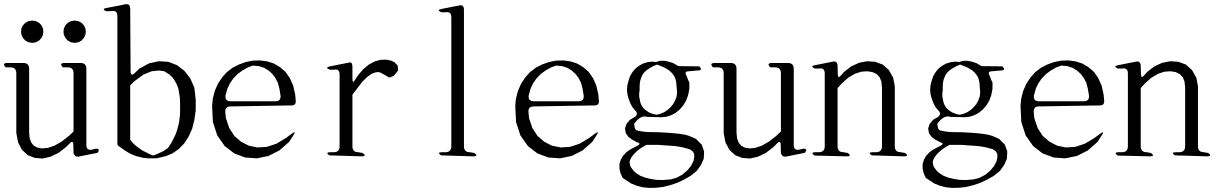

<svg xmlns="http://www.w3.org/2000/svg" viewBox="-27 -798 6047 950"><path d="M400.4 -81.1Q400.4 -51.8 428.7 -57.6L443.4 -61.5Q471.7 -66.4 456.1 -42L363.3 -23.4Q343.8 -19.5 336.9 -40L335.9 -79.1Q335.9 -108.4 316.4 -86.9L299.8 -70.3L261.7 -41L222.7 -22.5L183.6 -13.7L145.5 -16.6L110.4 -30.3L81.1 -57.6L62.5 -93.8L53.7 -139.6V-435.5Q53.7 -464.8 24.4 -464.8H1Q-19.5 -486.3 9.8 -486.3H88.9Q117.2 -486.3 117.2 -457V-141.6L120.1 -112.3L128.9 -90.8L141.6 -76.2L159.2 -67.4L181.6 -63.5L210 -66.4L242.2 -77.1L278.3 -97.7L315.4 -127L336.9 -147.5V-435.5Q336.9 -464.8 307.6 -464.8H284.2Q263.7 -486.3 293 -486.3H372.1Q400.4 -486.3 400.4 -457ZM97.7 -597.7 85.9 -611.3 79.1 -626 77.1 -640.6 79.1 -657.2 85.9 -671.9 97.7 -684.6 113.3 -693.4 132.8 -696.3 150.4 -693.4 167 -684.6 178.7 -671.9 185.5 -657.2 187.5 -640.6 185.5 -626 178.7 -611.3 167 -597.7 150.4 -588.9 132.8 -585.9 113.3 -588.9ZM307.6 -597.7 295.9 -611.3 289.1 -626 287.1 -640.6 289.1 -657.2 295.9 -671.9 307.6 -684.6 323.2 -693.4 342.8 -696.3 361.3 -693.4 377 -684.6 388.7 -671.9 395.5 -657.2 397.5 -640.6 395.5 -626 388.7 -611.3 377 -597.7 361.3 -588.9 342.8 -585.9 323.2 -588.9Z M941.4 -304.7V-252L934.6 -204.1L923.8 -161.1L906.2 -122.1L884.8 -88.9L858.4 -61.5L828.1 -40L793.9 -25.4L747.1 -14.6H725.6H705.1L683.6 -16.6L663.1 -21.5L644.5 -26.4L625 -34.2L606.4 -43.9L588.9 -54.7L564.5 -72.3Q553.7 -76.2 553.7 -87.9V-718.8Q553.7 -748 525.4 -743.2L499 -742.2Q472.7 -753.9 501 -758.8L557.6 -769.5L594.7 -777.3Q614.3 -780.3 617.2 -759.8L619.1 -446.3Q619.1 -417 639.6 -436.5L663.1 -459L710 -484.4L758.8 -495.1L805.7 -492.2L848.6 -475.6L885.7 -447.3L915 -409.2L934.6 -364.3ZM722.7 -445.3 682.6 -428.7 639.6 -397.5 617.2 -376V-106.4L635.7 -85L648.4 -74.2L676.8 -53.7L710 -37.1L730.5 -28.3L751 -36.1L782.2 -50.8L803.7 -65.4L820.3 -89.8L831.1 -111.3L841.8 -132.8L849.6 -155.3L855.5 -177.7L860.4 -202.1L863.3 -227.5L864.3 -253.9L863.3 -310.5L859.4 -336.9L855.5 -359.4L847.7 -379.9L837.9 -398.4L827.1 -414.1L812.5 -428.7L786.1 -445.3L759.8 -449.2Z M1417 -136.7Q1440.4 -153.3 1424.8 -128.9L1403.3 -95.7L1355.5 -53.7L1301.8 -26.4L1244.1 -14.6L1186.5 -18.6L1131.8 -39.1L1085 -75.2L1047.9 -127.9L1026.4 -194.3L1022.5 -273.4L1025.4 -307.6L1035.2 -346.7L1050.8 -382.8L1071.3 -414.1L1095.7 -441.4L1124 -462.9L1154.3 -478.5L1189.5 -491.2L1224.6 -498L1260.7 -499L1295.9 -494.1L1329.1 -483.4L1358.4 -465.8L1385.7 -442.4L1407.2 -411.1L1423.8 -374L1433.6 -330.1L1436.5 -296.9Q1436.5 -276.4 1416 -276.4L1114.3 -271.5Q1085 -271.5 1087.9 -242.2L1090.8 -212.9L1107.4 -164.1L1132.8 -125L1166 -96.7L1204.1 -77.1L1247.1 -68.4L1293 -71.3L1340.8 -86.9L1387.7 -115.2ZM1223.6 -473.6 1196.3 -462.9 1170.9 -448.2 1147.5 -430.7 1127.9 -410.2 1111.3 -386.7 1098.6 -360.4 1088.9 -326.2Q1085 -296.9 1114.3 -296.9H1335.9Q1362.3 -296.9 1361.3 -323.2L1355.5 -359.4L1347.7 -388.7L1335 -413.1L1320.3 -432.6L1302.7 -448.2L1281.2 -461.9L1254.9 -470.7Z M1856.4 -438.5 1845.7 -441.4 1833 -440.4 1815.4 -434.6 1793 -419.9 1766.6 -394.5 1716.8 -330.1V-74.2Q1716.8 -44.9 1746.1 -44.9L1767.6 -41Q1790 -24.4 1761.7 -24.4L1602.5 -29.3Q1580.1 -44.9 1608.4 -44.9H1624Q1653.3 -44.9 1653.3 -74.2V-429.7Q1653.3 -459 1625 -453.1H1604.5Q1578.1 -464.8 1606.4 -469.7L1660.2 -480.5L1705.1 -489.3Q1714.8 -491.2 1716.8 -470.7V-409.2Q1716.8 -379.9 1731.4 -405.3L1740.2 -419.9L1768.6 -454.1L1797.9 -478.5L1827.1 -494.1L1855.5 -502L1881.8 -502.9L1905.3 -499L1924.8 -490.2L1940.4 -473.6L1943.4 -450.2L1921.9 -422.9L1899.4 -414.1Z M2155.3 -29.3Q2132.8 -44.9 2161.1 -44.9H2176.8Q2206.1 -44.9 2206.1 -74.2V-712.9Q2206.1 -742.2 2177.7 -737.3H2156.2Q2130.9 -749 2158.2 -753.9L2248 -771.5Q2266.6 -774.4 2268.6 -753.9V-74.2Q2268.6 -44.9 2297.9 -44.9L2320.3 -41Q2342.8 -24.4 2314.5 -24.4Z M2917 -136.7Q2940.4 -153.3 2924.8 -128.9L2903.3 -95.7L2855.5 -53.7L2801.8 -26.4L2744.1 -14.6L2686.5 -18.6L2631.8 -39.1L2585 -75.2L2547.9 -127.9L2526.4 -194.3L2522.5 -273.4L2525.4 -307.6L2535.2 -346.7L2550.8 -382.8L2571.3 -414.1L2595.7 -441.4L2624 -462.9L2654.3 -478.5L2689.5 -491.2L2724.6 -498L2760.7 -499L2795.9 -494.1L2829.1 -483.4L2858.4 -465.8L2885.7 -442.4L2907.2 -411.1L2923.8 -374L2933.6 -330.1L2936.5 -296.9Q2936.5 -276.4 2916 -276.4L2614.3 -271.5Q2585 -271.5 2587.9 -242.2L2590.8 -212.9L2607.4 -164.1L2632.8 -125L2666 -96.7L2704.1 -77.1L2747.1 -68.4L2793 -71.3L2840.8 -86.9L2887.7 -115.2ZM2723.6 -473.6 2696.3 -462.9 2670.9 -448.2 2647.5 -430.7 2627.9 -410.2 2611.3 -386.7 2598.6 -360.4 2588.9 -326.2Q2585 -296.9 2614.3 -296.9H2835.9Q2862.3 -296.9 2861.3 -323.2L2855.5 -359.4L2847.7 -388.7L2835 -413.1L2820.3 -432.6L2802.7 -448.2L2781.2 -461.9L2754.9 -470.7Z M3179.7 -144.5 3236.3 -143.6 3286.1 -140.6 3329.1 -136.7 3348.6 -133.8 3365.2 -130.9 3384.8 -125 3417 -110.4 3445.3 -82 3457 -47.9 3455.1 -12.7 3441.4 18.6 3420.9 46.9 3392.6 70.3 3359.4 89.8 3324.2 106.4 3289.1 118.2 3253.9 127 3219.7 130.9 3186.5 131.8 3154.3 128.9 3124 121.1 3096.7 110.4 3071.3 93.8 3053.7 82 3043 58.6 3038.1 36.1V12.7L3044.9 -8.8L3055.7 -27.3L3071.3 -43.9L3089.8 -57.6L3112.3 -69.3L3127 -77.1Q3148.4 -87.9 3124 -94.7L3101.6 -106.4L3083 -120.1L3069.3 -138.7L3065.4 -163.1L3073.2 -185.5L3089.8 -205.1L3116.2 -220.7Q3132.8 -236.3 3115.2 -252L3101.6 -268.6L3090.8 -289.1L3083 -310.5L3077.1 -332L3075.2 -354.5L3077.1 -376L3083 -399.4L3090.8 -421.9L3102.5 -441.4L3117.2 -459L3134.8 -472.7L3154.3 -483.4L3176.8 -490.2L3200.2 -493.2L3217.8 -491.2L3239.3 -497.1H3261.7L3284.2 -492.2L3304.7 -485.4L3330.1 -470.7L3432.6 -469.7Q3453.1 -449.2 3424.8 -449.2L3379.9 -445.3Q3357.4 -444.3 3369.1 -424.8L3377.9 -402.3L3383.8 -389.6V-358.4L3377.9 -328.1L3368.2 -300.8L3353.5 -276.4L3335.9 -255.9L3315.4 -239.3L3293 -227.5L3267.6 -219.7L3242.2 -217.8L3221.7 -218.8H3203.1L3176.8 -219.7Q3154.3 -226.6 3135.7 -211.9L3127 -205.1L3110.4 -185.5L3113.3 -168.9Q3114.3 -157.2 3125 -152.3L3140.6 -149.4L3157.2 -146.5ZM3170.9 -81.1 3145.5 -66.4 3125 -50.8 3108.4 -34.2 3097.7 -20.5 3090.8 -6.8 3087.9 4.9 3091.8 24.4 3099.6 36.1 3110.4 49.8 3125 61.5 3142.6 72.3 3166 81.1 3190.4 86.9 3219.7 91.8 3251 92.8 3290 89.8 3319.3 82 3348.6 66.4 3373 45.9 3391.6 23.4 3404.3 -1 3408.2 -21.5 3407.2 -38.1 3399.4 -49.8 3385.7 -59.6 3353.5 -68.4 3337.9 -71.3 3321.3 -74.2 3301.8 -76.2 3257.8 -79.1 3233.4 -81.1ZM3316.4 -402.3 3312.5 -415 3304.7 -427.7 3295.9 -438.5 3284.2 -449.2 3270.5 -458 3253.9 -466.8 3236.3 -473.6 3223.6 -478.5 3205.1 -470.7 3187.5 -460.9 3172.9 -451.2 3161.1 -440.4 3152.3 -428.7 3146.5 -416 3141.6 -402.3 3138.7 -386.7 3137.7 -369.1V-349.6L3135.7 -337.9V-320.3L3138.7 -304.7L3141.6 -290L3147.5 -276.4L3156.2 -263.7L3168 -252.9L3183.6 -242.2L3205.1 -233.4L3222.7 -230.5L3239.3 -234.4L3259.8 -243.2L3277.3 -254.9L3292 -268.6L3303.7 -283.2L3313.5 -300.8L3320.3 -319.3L3323.2 -338.9L3320.3 -374L3319.3 -388.7Z M3900.4 -81.1Q3900.4 -51.8 3928.7 -57.6L3943.4 -61.5Q3971.7 -66.4 3956.1 -42L3863.3 -23.4Q3843.8 -19.5 3836.9 -40L3835.9 -79.1Q3835.9 -108.4 3816.4 -86.9L3799.8 -70.3L3761.7 -41L3722.7 -22.5L3683.6 -13.7L3645.5 -16.6L3610.4 -30.3L3581.1 -57.6L3562.5 -93.8L3553.7 -139.6V-435.5Q3553.7 -464.8 3524.4 -464.8H3501Q3480.5 -486.3 3509.8 -486.3H3588.9Q3617.2 -486.3 3617.2 -457V-141.6L3620.1 -112.3L3628.9 -90.8L3641.6 -76.2L3659.2 -67.4L3681.6 -63.5L3710 -66.4L3742.2 -77.1L3778.3 -97.7L3815.4 -127L3836.9 -147.5V-435.5Q3836.9 -464.8 3807.6 -464.8H3784.2Q3763.7 -486.3 3793 -486.3H3872.1Q3900.4 -486.3 3900.4 -457Z M4286.1 -29.3Q4263.7 -44.9 4292 -44.9H4307.6Q4336.9 -44.9 4336.9 -74.2V-365.2L4334 -394.5L4325.2 -416L4310.5 -431.6L4290 -441.4L4264.6 -445.3L4235.4 -443.4L4204.1 -433.6L4170.9 -414.1L4140.6 -387.7L4117.2 -362.3V-74.2Q4117.2 -44.9 4146.5 -44.9L4168 -41Q4190.4 -24.4 4162.1 -24.4L4002.9 -28.3Q3980.5 -44.9 4008.8 -44.9H4024.4Q4053.7 -44.9 4053.7 -74.2V-434.6Q4053.7 -463.9 4025.4 -459H4003.9Q3978.5 -470.7 4005.9 -475.6L4094.7 -493.2Q4114.3 -497.1 4117.2 -475.6L4118.2 -433.6Q4118.2 -404.3 4135.7 -426.8L4148.4 -441.4L4184.6 -469.7L4223.6 -487.3L4263.7 -495.1L4303.7 -492.2L4340.8 -478.5L4371.1 -451.2L4392.6 -413.1L4400.4 -371.1V-74.2Q4400.4 -44.9 4429.7 -44.9L4451.2 -41Q4473.6 -24.4 4445.3 -24.4Z M4679.7 -144.5 4736.3 -143.6 4786.1 -140.6 4829.1 -136.7 4848.6 -133.8 4865.2 -130.9 4884.8 -125 4917 -110.4 4945.3 -82 4957 -47.9 4955.1 -12.7 4941.4 18.6 4920.9 46.9 4892.6 70.3 4859.4 89.8 4824.2 106.4 4789.1 118.2 4753.9 127 4719.7 130.9 4686.5 131.8 4654.3 128.9 4624 121.1 4596.7 110.4 4571.3 93.8 4553.7 82 4543 58.6 4538.1 36.1V12.7L4544.9 -8.8L4555.7 -27.3L4571.3 -43.9L4589.8 -57.6L4612.3 -69.3L4627 -77.1Q4648.4 -87.9 4624 -94.7L4601.6 -106.4L4583 -120.1L4569.3 -138.7L4565.4 -163.1L4573.2 -185.5L4589.8 -205.1L4616.2 -220.7Q4632.8 -236.3 4615.2 -252L4601.6 -268.6L4590.8 -289.1L4583 -310.5L4577.1 -332L4575.2 -354.5L4577.1 -376L4583 -399.4L4590.8 -421.9L4602.5 -441.4L4617.2 -459L4634.8 -472.7L4654.3 -483.4L4676.8 -490.2L4700.2 -493.2L4717.8 -491.2L4739.3 -497.1H4761.7L4784.2 -492.2L4804.7 -485.4L4830.1 -470.7L4932.6 -469.7Q4953.1 -449.2 4924.8 -449.2L4879.9 -445.3Q4857.4 -444.3 4869.1 -424.8L4877.9 -402.3L4883.8 -389.6V-358.4L4877.9 -328.1L4868.2 -300.8L4853.5 -276.4L4835.9 -255.9L4815.4 -239.3L4793 -227.5L4767.6 -219.7L4742.2 -217.8L4721.7 -218.8H4703.1L4676.8 -219.7Q4654.3 -226.6 4635.7 -211.9L4627 -205.1L4610.4 -185.5L4613.3 -168.9Q4614.3 -157.2 4625 -152.3L4640.6 -149.4L4657.2 -146.5ZM4670.9 -81.1 4645.5 -66.4 4625 -50.8 4608.4 -34.2 4597.7 -20.5 4590.8 -6.8 4587.9 4.9 4591.8 24.4 4599.6 36.1 4610.4 49.8 4625 61.5 4642.6 72.3 4666 81.1 4690.4 86.9 4719.7 91.8 4751 92.8 4790 89.8 4819.3 82 4848.6 66.4 4873 45.9 4891.6 23.4 4904.3 -1 4908.2 -21.5 4907.2 -38.1 4899.4 -49.8 4885.7 -59.6 4853.5 -68.4 4837.9 -71.3 4821.3 -74.2 4801.8 -76.2 4757.8 -79.1 4733.4 -81.1ZM4816.4 -402.3 4812.5 -415 4804.7 -427.7 4795.9 -438.5 4784.2 -449.2 4770.5 -458 4753.9 -466.8 4736.3 -473.6 4723.6 -478.5 4705.1 -470.7 4687.5 -460.9 4672.9 -451.2 4661.1 -440.4 4652.3 -428.7 4646.5 -416 4641.6 -402.3 4638.7 -386.7 4637.7 -369.1V-349.6L4635.7 -337.9V-320.3L4638.7 -304.7L4641.6 -290L4647.5 -276.4L4656.2 -263.7L4668 -252.9L4683.6 -242.2L4705.1 -233.4L4722.7 -230.5L4739.3 -234.4L4759.8 -243.2L4777.3 -254.9L4792 -268.6L4803.7 -283.2L4813.5 -300.8L4820.3 -319.3L4823.2 -338.9L4820.3 -374L4819.3 -388.7Z M5417 -136.7Q5440.4 -153.3 5424.8 -128.9L5403.3 -95.7L5355.5 -53.7L5301.8 -26.4L5244.1 -14.6L5186.5 -18.6L5131.8 -39.1L5085 -75.2L5047.9 -127.9L5026.4 -194.3L5022.5 -273.4L5025.4 -307.6L5035.2 -346.7L5050.8 -382.8L5071.3 -414.1L5095.7 -441.4L5124 -462.9L5154.3 -478.5L5189.5 -491.2L5224.6 -498L5260.7 -499L5295.9 -494.1L5329.1 -483.4L5358.4 -465.8L5385.7 -442.4L5407.2 -411.1L5423.8 -374L5433.6 -330.1L5436.5 -296.9Q5436.5 -276.4 5416 -276.4L5114.3 -271.5Q5085 -271.5 5087.9 -242.2L5090.8 -212.9L5107.4 -164.1L5132.8 -125L5166 -96.7L5204.1 -77.1L5247.1 -68.4L5293 -71.3L5340.8 -86.9L5387.7 -115.2ZM5223.6 -473.6 5196.3 -462.9 5170.9 -448.2 5147.5 -430.7 5127.9 -410.2 5111.3 -386.7 5098.6 -360.4 5088.9 -326.2Q5085 -296.9 5114.3 -296.9H5335.9Q5362.3 -296.9 5361.3 -323.2L5355.5 -359.4L5347.7 -388.7L5335 -413.1L5320.3 -432.6L5302.7 -448.2L5281.2 -461.9L5254.9 -470.7Z M5786.1 -29.3Q5763.7 -44.9 5792 -44.9H5807.6Q5836.9 -44.9 5836.9 -74.2V-365.2L5834 -394.5L5825.2 -416L5810.5 -431.6L5790 -441.4L5764.6 -445.3L5735.4 -443.4L5704.1 -433.6L5670.9 -414.1L5640.6 -387.7L5617.2 -362.3V-74.2Q5617.2 -44.9 5646.5 -44.9L5668 -41Q5690.4 -24.4 5662.1 -24.4L5502.9 -28.3Q5480.5 -44.9 5508.8 -44.9H5524.4Q5553.7 -44.9 5553.7 -74.2V-434.6Q5553.7 -463.9 5525.4 -459H5503.9Q5478.5 -470.7 5505.9 -475.6L5594.7 -493.2Q5614.3 -497.1 5617.2 -475.6L5618.2 -433.6Q5618.2 -404.3 5635.7 -426.8L5648.4 -441.4L5684.6 -469.7L5723.6 -487.3L5763.7 -495.1L5803.7 -492.2L5840.8 -478.5L5871.1 -451.2L5892.6 -413.1L5900.4 -371.1V-74.2Q5900.4 -44.9 5929.7 -44.9L5951.2 -41Q5973.6 -24.4 5945.3 -24.4Z"/></svg>

Font: B2 Hana
Style: Regular
Weight: 500
Version: 2020-08-05; (max)